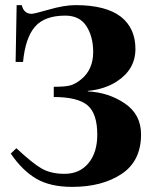

<svg xmlns="http://www.w3.org/2000/svg" viewBox="-20 -711 610 750"><path d="M41 -469 45 -691H65Q73 -657 104 -657Q113 -657 169 -673Q231 -691 275 -691Q394 -691 453 -645Q509 -600 509 -520Q509 -439 435 -392Q388 -362 323 -356V-354Q404 -350 467.5 -307Q531 -264 531 -186Q531 -82 455 -31.5Q379 19 262 19Q177 19 122.5 -12.5Q68 -44 22 -111L44 -132Q107 -73 143 -52.5Q179 -32 232 -32Q291 -32 325.5 -73.5Q360 -115 360 -185Q360 -268 321.5 -300Q283 -332 190 -332V-372Q238 -372 257 -378Q276 -384 297 -401Q344 -439 344 -508Q344 -568 317.5 -609Q291 -650 235 -650Q154 -650 116.5 -606.5Q79 -563 70 -469Z"/></svg>

Font: STIX MathJax Alphabets
Style: Bold
Weight: 700
Designer: MicroPress Inc., with final additions and corrections provided by Coen Hoffman, Elsevier (retired)
Version: Version 1.1.1